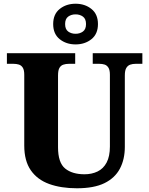

<svg xmlns="http://www.w3.org/2000/svg" viewBox="-20 -999 799 1029"><path d="M392 10Q307 10 243.5 -13Q180 -36 145 -86.5Q110 -137 110 -219V-598Q110 -624 102 -636.5Q94 -649 81 -653Q68 -657 52 -657H17V-714H383V-657H349Q333 -657 319.5 -652.5Q306 -648 298.5 -635Q291 -622 291 -594V-210Q291 -127 329 -96Q367 -65 433 -65Q472 -65 503 -80Q534 -95 551.5 -128Q569 -161 569 -214V-598Q569 -624 561 -636.5Q553 -649 540.5 -653Q528 -657 512 -657H477V-714H743V-657H707Q691 -657 678 -652.5Q665 -648 657 -635Q649 -622 649 -594V-212Q649 -145 622.5 -95Q596 -45 540 -17.5Q484 10 392 10ZM385 -761Q335 -761 300 -789Q265 -817 265 -870Q265 -923 300 -951Q335 -979 385 -979Q435 -979 470 -951Q505 -923 505 -870Q505 -817 470 -789Q435 -761 385 -761ZM385 -818Q408 -818 424.5 -830Q441 -842 441 -870Q441 -898 424.5 -910Q408 -922 385 -922Q362 -922 345.5 -910Q329 -898 329 -870Q329 -842 345.5 -830Q362 -818 385 -818Z"/></svg>

Font: Noto Serif Bengali ExtraBold
Style: Regular
Weight: 800
Designer: Juan Bruce, Universal Thirst, Indian Type Foundry and the Monotype Design Team.
Foundry: Monotype Imaging Inc.
Version: Version 2.003